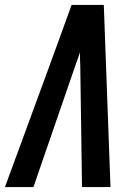

<svg xmlns="http://www.w3.org/2000/svg" viewBox="-39 -755 559 775"><path d="M-19 0 161 -490 250 -735H380L407 0H292L285 -490Q284 -504 284 -517.5Q284 -531 284 -544Q280 -531 275 -517.5Q270 -504 265 -490L96 0Z"/></svg>

Font: Iosevka SS18
Style: Bold Italic
Weight: 700
Italic angle: -9°
Monospace: yes
Designer: Belleve Invis
Foundry: Belleve Invis
Version: Version 25.1.1; ttfautohint (v1.8.4)